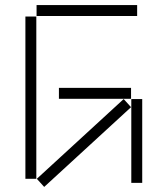

<svg xmlns="http://www.w3.org/2000/svg" viewBox="-20 -720 620 756"><path d="M124 -657H520V-700H124ZM80 -16H123V-655H80ZM212 -331H496V-374H212ZM125 -16 154 16 496 -298 467 -330ZM497 0H540V-330H497Z"/></svg>

Font: Anthony
Style: Regular
Weight: 400
Designer: Sun Young Oh
Foundry: Velvetyne Type Foundry
Version: Version 1.000;hotconv 1.0.109;makeotfexe 2.5.65596